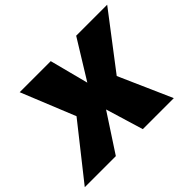

<svg xmlns="http://www.w3.org/2000/svg" viewBox="-214 -910 1145 1145"><g transform="rotate(-45 358.0 -337.5)"><path d="M191 -334 52.5 -675H314.5L378 -430L529 -675H790.5L530 -334L677.5 0H416L344 -238L188.5 0H-73.5Z"/></g></svg>

Font: Rudi
Style: Regular
Weight: 400
Italic angle: -10°
Designer: Tyler Finck
Foundry: Etcetera Type Company
Version: Version 1.111; ttfautohint (v1.8.4)